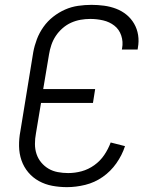

<svg xmlns="http://www.w3.org/2000/svg" viewBox="-20 -763 640 791"><path d="M256 8Q225 8 195.5 2.5Q166 -3 140.5 -17Q115 -31 96.5 -53Q78 -75 68.5 -102.5Q59 -130 58.5 -161Q58 -192 64 -223L117 -548Q122 -575 132 -601.5Q142 -628 159 -652Q176 -676 199 -694Q222 -712 248 -723.5Q274 -735 302 -739Q330 -743 357 -743Q383 -743 409 -739.5Q435 -736 458.5 -727Q482 -718 501 -702.5Q520 -687 532.5 -665.5Q545 -644 549 -618.5Q553 -593 548 -566L547 -559H482L483 -564Q488 -591 479.5 -616.5Q471 -642 451 -657.5Q431 -673 405 -679Q379 -685 352 -685Q332 -685 312 -681.5Q292 -678 273 -669.5Q254 -661 237.5 -646.5Q221 -632 209.5 -614.5Q198 -597 191.5 -577.5Q185 -558 182 -539L158 -396H372L363 -339H149L128 -213Q124 -192 124 -170Q124 -148 130.5 -128.5Q137 -109 150 -93.5Q163 -78 180 -68Q197 -58 218 -54Q239 -50 261 -50Q289 -50 316.5 -57.5Q344 -65 368.5 -82.5Q393 -100 409.5 -124.5Q426 -149 436 -176L495 -161Q483 -124 459.5 -90.5Q436 -57 403 -34Q370 -11 331.5 -1.5Q293 8 256 8Z"/></svg>

Font: Iosevka Aile Light
Style: Italic
Weight: 300
Italic angle: -9°
Designer: Belleve Invis
Foundry: Belleve Invis
Version: Version 31.1.0; ttfautohint (v1.8.4)